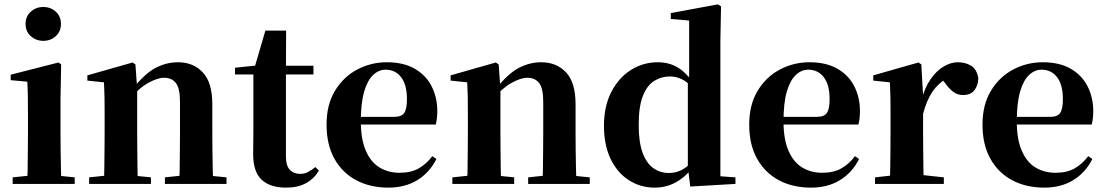

<svg xmlns="http://www.w3.org/2000/svg" viewBox="-20 -842 5060 879"><path d="M38 0V-30L144 -41H214L322 -30V0ZM105 0Q106 -26 106.5 -68Q107 -110 107.5 -156Q108 -202 108 -236V-313Q108 -363 107.5 -398Q107 -433 105 -468L29 -475V-500L248 -556L260 -547L257 -390V-236Q257 -202 257.5 -156Q258 -110 259 -68Q260 -26 261 0ZM178 -655Q145 -655 121 -676.5Q97 -698 97 -733Q97 -767 121 -788.5Q145 -810 178 -810Q212 -810 235.5 -788.5Q259 -767 259 -733Q259 -698 235.5 -676.5Q212 -655 178 -655Z M388 0V-30L493 -41H564L671 -30V0ZM456 0Q457 -26 457.5 -68Q458 -110 458.5 -156Q459 -202 459 -236V-316Q459 -365 458.5 -397Q458 -429 456 -465L380 -473V-497L587 -556L600 -547L608 -435V-432V-236Q608 -202 608.5 -156Q609 -110 609.5 -68Q610 -26 611 0ZM735 0V-30L838 -41H908L1017 -30V0ZM801 0Q802 -26 802.5 -67.5Q803 -109 803.5 -155Q804 -201 804 -236V-376Q804 -437 785.5 -461.5Q767 -486 731 -486Q701 -486 658 -462Q615 -438 572 -386L568 -431H584Q641 -504 691 -530.5Q741 -557 795 -557Q865 -557 908.5 -510.5Q952 -464 952 -365V-236Q952 -201 952.5 -155Q953 -109 954 -67.5Q955 -26 956 0Z M1215 -501V-541H1415V-501ZM1290 17Q1216 17 1177.5 -19.5Q1139 -56 1139 -135Q1139 -164 1139.5 -188Q1140 -212 1140 -242V-501H1056V-532L1163 -543L1145 -531L1195 -702H1290L1289 -524V-514V-125Q1289 -84 1306.5 -65Q1324 -46 1354 -46Q1374 -46 1389 -54Q1404 -62 1424 -77L1440 -61Q1418 -24 1381 -3.5Q1344 17 1290 17Z M1758 17Q1675 17 1611.5 -16.5Q1548 -50 1511.5 -114.5Q1475 -179 1475 -272Q1475 -363 1514 -427Q1553 -491 1616 -524Q1679 -557 1751 -557Q1827 -557 1878.5 -527.5Q1930 -498 1956 -447Q1982 -396 1982 -333Q1982 -299 1975 -272H1539V-307H1785Q1819 -307 1831 -325.5Q1843 -344 1843 -388Q1843 -454 1816.5 -488.5Q1790 -523 1745 -523Q1714 -523 1688 -498.5Q1662 -474 1647 -422Q1632 -370 1632 -286Q1632 -204 1655 -151.5Q1678 -99 1718 -75Q1758 -51 1809 -51Q1862 -51 1897.5 -71.5Q1933 -92 1959 -127L1978 -114Q1946 -51 1890 -17Q1834 17 1758 17Z M2051 0V-30L2156 -41H2227L2334 -30V0ZM2119 0Q2120 -26 2120.5 -68Q2121 -110 2121.5 -156Q2122 -202 2122 -236V-316Q2122 -365 2121.5 -397Q2121 -429 2119 -465L2043 -473V-497L2250 -556L2263 -547L2271 -435V-432V-236Q2271 -202 2271.5 -156Q2272 -110 2272.5 -68Q2273 -26 2274 0ZM2398 0V-30L2501 -41H2571L2680 -30V0ZM2464 0Q2465 -26 2465.5 -67.5Q2466 -109 2466.5 -155Q2467 -201 2467 -236V-376Q2467 -437 2448.5 -461.5Q2430 -486 2394 -486Q2364 -486 2321 -462Q2278 -438 2235 -386L2231 -431H2247Q2304 -504 2354 -530.5Q2404 -557 2458 -557Q2528 -557 2571.5 -510.5Q2615 -464 2615 -365V-236Q2615 -201 2615.5 -155Q2616 -109 2617 -67.5Q2618 -26 2619 0Z M2977 17Q2912 17 2859 -17Q2806 -51 2775.5 -114.5Q2745 -178 2745 -266Q2745 -356 2779 -421.5Q2813 -487 2869 -522Q2925 -557 2991 -557Q3043 -557 3083 -533Q3123 -509 3157 -458H3166L3148 -443Q3123 -470 3098 -481Q3073 -492 3047 -492Q3008 -492 2975.5 -472Q2943 -452 2923.5 -403.5Q2904 -355 2904 -271Q2904 -191 2922 -142.5Q2940 -94 2971.5 -72Q3003 -50 3042 -50Q3071 -50 3096 -61.5Q3121 -73 3145 -98L3166 -80H3155Q3122 -35 3077 -9Q3032 17 2977 17ZM3140 12 3129 -79V-81V-464L3135 -476V-748L3051 -755V-782L3266 -822L3281 -813L3278 -655V-35L3347 -30V0Z M3693 17Q3610 17 3546.5 -16.5Q3483 -50 3446.5 -114.5Q3410 -179 3410 -272Q3410 -363 3449 -427Q3488 -491 3551 -524Q3614 -557 3686 -557Q3762 -557 3813.5 -527.5Q3865 -498 3891 -447Q3917 -396 3917 -333Q3917 -299 3910 -272H3474V-307H3720Q3754 -307 3766 -325.5Q3778 -344 3778 -388Q3778 -454 3751.5 -488.5Q3725 -523 3680 -523Q3649 -523 3623 -498.5Q3597 -474 3582 -422Q3567 -370 3567 -286Q3567 -204 3590 -151.5Q3613 -99 3653 -75Q3693 -51 3744 -51Q3797 -51 3832.5 -71.5Q3868 -92 3894 -127L3913 -114Q3881 -51 3825 -17Q3769 17 3693 17Z M3986 0V-30L4093 -42H4191L4301 -30V0ZM4054 0Q4055 -26 4055.5 -68Q4056 -110 4056.5 -156Q4057 -202 4057 -236V-316Q4057 -366 4056.5 -397.5Q4056 -429 4054 -465L3978 -473V-497L4185 -556L4198 -547L4206 -404V-403V-236Q4206 -202 4206.5 -156Q4207 -110 4207.5 -68Q4208 -26 4209 0ZM4206 -321 4170 -383H4199Q4213 -440 4240 -479Q4267 -518 4300 -537.5Q4333 -557 4365 -557Q4400 -557 4426 -541Q4452 -525 4459 -484Q4458 -452 4441.5 -429.5Q4425 -407 4389 -407Q4363 -407 4343.5 -422Q4324 -437 4305 -464L4282 -491L4316 -485Q4276 -461 4249.5 -423Q4223 -385 4206 -321Z M4761 17Q4678 17 4614.5 -16.5Q4551 -50 4514.5 -114.5Q4478 -179 4478 -272Q4478 -363 4517 -427Q4556 -491 4619 -524Q4682 -557 4754 -557Q4830 -557 4881.5 -527.5Q4933 -498 4959 -447Q4985 -396 4985 -333Q4985 -299 4978 -272H4542V-307H4788Q4822 -307 4834 -325.5Q4846 -344 4846 -388Q4846 -454 4819.5 -488.5Q4793 -523 4748 -523Q4717 -523 4691 -498.5Q4665 -474 4650 -422Q4635 -370 4635 -286Q4635 -204 4658 -151.5Q4681 -99 4721 -75Q4761 -51 4812 -51Q4865 -51 4900.5 -71.5Q4936 -92 4962 -127L4981 -114Q4949 -51 4893 -17Q4837 17 4761 17Z"/></svg>

Font: Noto Serif JP ExtraLight ExtraBold
Style: Regular
Weight: 800
Version: Version 2.003-H1;hotconv 1.1.1;makeotfexe 2.6.0